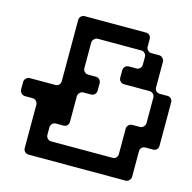

<svg xmlns="http://www.w3.org/2000/svg" viewBox="-157 -793 894 894"><g transform="rotate(15 290.0 -346.0)"><path d="M611.3 -432.6Q621.1 -432.6 628.9 -425.8Q635.7 -418 635.7 -408.2Q635.7 -337.9 635.7 -198.2Q635.7 -188.5 628.9 -180.7Q621.1 -173.8 611.3 -173.8Q598.6 -173.8 574.2 -173.8Q564.5 -173.8 556.6 -167Q549.8 -159.2 549.8 -149.4Q549.8 -108.4 549.8 -26.4Q549.8 -15.6 542 -8.8Q535.2 -1 524.4 -1Q369.1 -1 56.6 -1Q46.9 -1 39.1 -8.8Q32.2 -15.6 32.2 -26.4Q32.2 -95.7 32.2 -235.4Q32.2 -245.1 24.4 -252.9Q17.6 -259.8 6.8 -259.8Q-4.9 -259.8 -29.3 -259.8Q-40 -259.8 -46.9 -267.6Q-54.7 -274.4 -54.7 -285.2Q-54.7 -296.9 -54.7 -321.3Q-54.7 -332 -46.9 -338.9Q-40 -346.7 -29.3 -346.7Q-17.6 -346.7 6.8 -346.7Q7.8 -346.7 7.8 -346.7Q7.8 -346.7 7.8 -346.7Q24.4 -346.7 55.7 -346.7Q56.6 -346.7 56.6 -346.7Q56.6 -346.7 56.6 -346.7Q69.3 -346.7 93.8 -346.7Q103.5 -346.7 111.3 -353.5Q118.2 -361.3 118.2 -371.1Q118.2 -469.7 118.2 -667Q118.2 -676.8 126 -684.6Q132.8 -691.4 143.6 -691.4Q241.2 -691.4 438.5 -691.4Q449.2 -691.4 456.1 -684.6Q462.9 -676.8 462.9 -667Q462.9 -654.3 462.9 -629.9Q462.9 -620.1 470.7 -612.3Q477.5 -605.5 488.3 -605.5Q500 -605.5 524.4 -605.5Q535.2 -605.5 542 -597.7Q549.8 -590.8 549.8 -580.1Q549.8 -539.1 549.8 -457Q549.8 -447.3 556.6 -439.5Q564.5 -432.6 574.2 -432.6Q584 -432.6 592.8 -432.6Q601.6 -432.6 611.3 -432.6ZM549.8 -285.2Q549.8 -326.2 549.8 -408.2Q549.8 -418 542 -425.8Q535.2 -432.6 524.4 -432.6Q483.4 -432.6 402.3 -432.6Q391.6 -432.6 384.8 -439.5Q377 -447.3 377 -457Q377 -469.7 377 -494.1Q377 -503.9 384.8 -511.7Q391.6 -518.6 402.3 -518.6Q414.1 -518.6 438.5 -518.6Q449.2 -518.6 456.1 -526.4Q462.9 -533.2 462.9 -543.9Q462.9 -555.7 462.9 -580.1Q462.9 -590.8 456.1 -597.7Q449.2 -605.5 438.5 -605.5Q369.1 -605.5 229.5 -605.5Q218.8 -605.5 211.9 -597.7Q204.1 -590.8 204.1 -580.1Q204.1 -539.1 204.1 -457Q204.1 -447.3 211.9 -439.5Q218.8 -432.6 229.5 -432.6Q241.2 -432.6 265.6 -432.6Q276.4 -432.6 283.2 -425.8Q291 -418 291 -408.2Q291 -395.5 291 -371.1Q291 -361.3 283.2 -353.5Q276.4 -346.7 265.6 -346.7Q253.9 -346.7 229.5 -346.7Q218.8 -346.7 211.9 -338.9Q204.1 -332 204.1 -321.3Q204.1 -280.3 204.1 -198.2Q204.1 -188.5 197.3 -180.7Q190.4 -173.8 179.7 -173.8Q168 -173.8 143.6 -173.8Q132.8 -173.8 126 -167Q118.2 -159.2 118.2 -149.4Q118.2 -136.7 118.2 -112.3Q118.2 -102.5 126 -94.7Q132.8 -87.9 143.6 -87.9Q241.2 -87.9 438.5 -87.9Q449.2 -87.9 456.1 -94.7Q462.9 -102.5 462.9 -112.3Q462.9 -153.3 462.9 -235.4Q462.9 -245.1 470.7 -252.9Q477.5 -259.8 488.3 -259.8Q500 -259.8 524.4 -259.8Q535.2 -259.8 542 -267.6Q549.8 -274.4 549.8 -285.2Z"/></g></svg>

Font: Stal Type
Style: Alien
Weight: 400
Designer: daniel chilleron
Version: Version 1.0